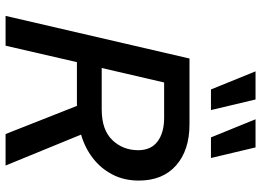

<svg xmlns="http://www.w3.org/2000/svg" viewBox="-144 -793 937 689"><g transform="rotate(90 324.5 -448.5)"><path d="M37 0 190 -660H426Q519 -660 573.5 -612Q628 -564 628 -478Q628 -425 606 -383Q584 -341 546.5 -312.5Q509 -284 463 -271L574 0H461L360 -256H203L144 0ZM403 -569H276L224 -345H373Q446 -345 482.5 -383Q519 -421 519 -476Q519 -522 487.5 -545.5Q456 -569 403 -569ZM337 -897 375 -737H301L236 -897ZM509 -897 547 -737H473L408 -897Z"/></g></svg>

Font: Work Sans Medium
Style: Italic
Weight: 500
Italic angle: -13°
Designer: Wei Huang
Foundry: Wei Huang
Version: Version 2.012; ttfautohint (v1.8.3)